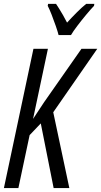

<svg xmlns="http://www.w3.org/2000/svg" viewBox="-20 -964 519 984"><path d="M0 0 151.4 -713.9H225.6L149.4 -354.5L206.1 -440.4L397.5 -713.9H478.5L252.9 -388.7L335.4 0H254.9L189 -331.5L131.8 -271.5L74.2 0ZM280.3 -784.2Q275.9 -801.8 265.9 -830.8Q255.9 -859.9 244.6 -888.7Q233.4 -917.5 224.6 -934.1L226.6 -944.3H267.1Q273.9 -934.1 283 -919.7Q292 -905.3 302.5 -887.2Q313 -869.1 323.7 -848.1Q350.1 -877 374.8 -901.6Q399.4 -926.3 421.9 -944.3H463.4L461.9 -934.1Q445.8 -917.5 422.4 -889.4Q398.9 -861.3 377 -832.5Q355 -803.7 343.8 -784.2Z"/></svg>

Font: Open Sans Condensed
Style: Italic
Weight: 400
Width: 3
Italic angle: -12°
Designer: Monotype Design Team
Foundry: Monotype Imaging Inc.
Version: Version 3.000